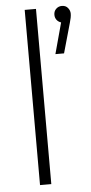

<svg xmlns="http://www.w3.org/2000/svg" viewBox="-53 -765 376 797"><g transform="rotate(-5 135.0 -366.5)"><path d="M81 0V-730H128V0ZM192 -536 227 -665Q215 -669 208.5 -678Q202 -687 202 -699Q202 -714 212 -723.5Q222 -733 236 -733Q252 -733 261 -722Q270 -711 270 -698Q270 -683 263 -660L228 -536Z"/></g></svg>

Font: MuseoModerno Thin ExtraLight
Style: Regular
Weight: 250
Version: Version 1.002